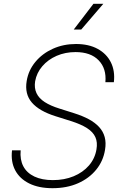

<svg xmlns="http://www.w3.org/2000/svg" viewBox="-20 -967 634 998"><path d="M252.9 11.2Q181.6 11.2 131.8 -13.4Q82 -38.1 58.8 -82.3Q35.6 -126.5 42.5 -185.5H87.4Q83 -137.2 101.3 -102.5Q119.6 -67.9 158.9 -49.3Q198.2 -30.8 254.9 -30.8Q314.5 -30.8 362.8 -50.8Q411.1 -70.8 442.4 -106.9Q473.6 -143.1 481.4 -190.4Q487.8 -227.1 475.8 -253.9Q463.9 -280.8 432.4 -301Q400.9 -321.3 348.1 -337.9L269 -362.8Q183.6 -389.6 145.5 -434.1Q107.4 -478.5 118.7 -545.9Q127.9 -602.1 164.1 -645.5Q200.2 -689 254.9 -713.6Q309.6 -738.3 375 -738.3Q441.4 -738.3 487.8 -712.9Q534.2 -687.5 556.4 -642.8Q578.6 -598.1 571.8 -539.6H527.8Q534.2 -610.4 492.9 -653.3Q451.7 -696.3 372.6 -696.3Q319.3 -696.3 274.4 -676.8Q229.5 -657.2 200 -622.8Q170.4 -588.4 162.6 -544.4Q157.2 -509.8 169.7 -482.9Q182.1 -456.1 212.4 -436.5Q242.7 -417 288.6 -402.8L365.7 -378.4Q409.2 -364.7 441.7 -347.2Q474.1 -329.6 495.1 -306.9Q516.1 -284.2 524.2 -254.6Q532.2 -225.1 525.9 -188Q516.6 -129.9 480 -85Q443.4 -40 385.5 -14.4Q327.6 11.2 252.9 11.2ZM363.3 -813.5 465.8 -947.3H517.1L402.3 -813.5Z"/></svg>

Font: Inter 24pt ExtraLight
Style: Italic
Weight: 250
Italic angle: -9.3988°
Version: Version 4.001;git-66647c0bb